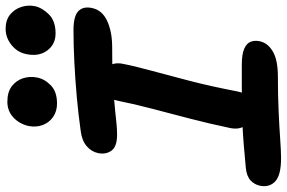

<svg xmlns="http://www.w3.org/2000/svg" viewBox="-194 -798 994 665"><g transform="rotate(-90 302.5 -466.0)"><path d="M168 -557Q127 -557 113 -576Q99 -595 104 -622Q109 -646 128.5 -662.5Q148 -679 181 -683Q237 -691 298 -696.5Q359 -702 419 -705Q479 -708 530 -708Q578 -708 595.5 -691.5Q613 -675 607 -645Q600 -609 562.5 -591.5Q525 -574 471 -574Q416 -574 375.5 -572.5Q335 -571 304 -568.5Q273 -566 249.5 -563.5Q226 -561 206.5 -559Q187 -557 168 -557ZM259 -88Q222 -88 203 -109Q184 -130 191 -165Q206 -237 224 -306Q242 -375 258.5 -438Q275 -501 285 -552Q292 -585 306 -601Q320 -617 348 -617Q381 -617 401 -593Q421 -569 413 -535Q406 -498 390 -439.5Q374 -381 354.5 -305.5Q335 -230 318 -141Q308 -88 259 -88ZM87 11Q28 11 6.5 -9Q-15 -29 -9 -61Q-5 -81 9.5 -94.5Q24 -108 52 -111Q95 -115 130.5 -118Q166 -121 198.5 -122.5Q231 -124 263.5 -124.5Q296 -125 331.5 -125Q367 -125 410 -125Q447 -125 466 -116.5Q485 -108 490 -94Q495 -80 492 -65Q487 -36 457 -18Q427 0 369 0Q305 0 249.5 2.5Q194 5 152 8Q110 11 87 11ZM519 -770Q481 -770 459.5 -799Q438 -828 447 -871Q453 -902 478.5 -922.5Q504 -943 535 -943Q565 -943 584 -927.5Q603 -912 610.5 -888.5Q618 -865 613 -841Q608 -817 585 -793.5Q562 -770 519 -770ZM276 -765Q249 -765 229.5 -778.5Q210 -792 201.5 -814.5Q193 -837 198 -863Q205 -895 227.5 -916Q250 -937 282 -937Q316 -937 336 -921.5Q356 -906 363.5 -882.5Q371 -859 366 -834Q361 -808 339 -786.5Q317 -765 276 -765Z"/></g></svg>

Font: Shantell Sans SemiBold
Style: Italic
Weight: 600
Italic angle: -11°
Designer: Stephen Nixon, Anya Danilova, Shantell Martin
Foundry: Arrow Type
Version: Version 1.011;[c5ecc13dd]